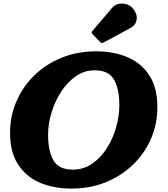

<svg xmlns="http://www.w3.org/2000/svg" viewBox="-20 -1061 958 1098"><path d="M255 -290.5Q255 -198.5 285.2 -144.8Q315.5 -91 396 -91Q458 -91 507.2 -125Q556.5 -159 591.2 -213.8Q626 -268.5 644.2 -333.2Q662.5 -398 662.5 -459.5Q662.5 -551.5 632.2 -605.2Q602 -659 521.5 -659Q462.5 -659 413.8 -625Q365 -591 329.5 -536.2Q294 -481.5 274.5 -416.8Q255 -352 255 -290.5ZM389 17.5Q285 17.5 206 -17.2Q127 -52 82.2 -122.2Q37.5 -192.5 37.5 -300Q37.5 -398.5 74.8 -483.2Q112 -568 178.5 -632Q245 -696 334.5 -731.8Q424 -767.5 529 -767.5Q632.5 -767.5 711.8 -732.8Q791 -698 835.5 -627.8Q880 -557.5 880 -450Q880 -351.5 843 -266.8Q806 -182 739.2 -118Q672.5 -54 583.2 -18.2Q494 17.5 389 17.5ZM741.5 -1011Q766.5 -979 761.2 -947.8Q756 -916.5 724.5 -900L570.5 -817Q561.5 -811.5 554 -819.5L508 -866.5Q500 -875.5 508.5 -884L620.5 -1015.5Q636 -1034 659.2 -1038.8Q682.5 -1043.5 705 -1036.2Q727.5 -1029 741.5 -1011Z"/></svg>

Font: Besley* Heavy
Style: Italic
Weight: 800
Italic angle: -13°
Designer: Owen Earl
Foundry: indestructible type*
Version: Version 3.000; ttfautohint (v1.8.3)